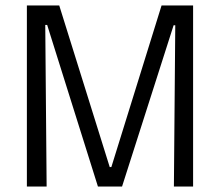

<svg xmlns="http://www.w3.org/2000/svg" viewBox="-20 -680 803 700"><path d="M78 0V-660H196L380 -71H386L569 -660H684V0H614L619 -588H613L425 0H337L152 -589H145L150 0Z"/></svg>

Font: Bricolage Grotesque SemiCondensed Light
Style: Regular
Weight: 300
Width: 4
Designer: Mathieu Triay
Foundry: Atelier Triay
Version: Version 1.000;gftools[0.9.30]